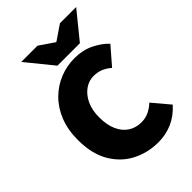

<svg xmlns="http://www.w3.org/2000/svg" viewBox="-251 -968 1088 1088"><g transform="rotate(-45 293.0 -424.0)"><path d="M358 12Q274 12 202.5 -24.5Q131 -61 87.5 -135Q44 -209 44 -320Q44 -402 69.5 -465.5Q95 -529 139.5 -573Q184 -617 240.5 -639.5Q297 -662 358 -662Q423 -662 474.5 -637Q526 -612 560 -576L470 -472Q446 -493 420.5 -503.5Q395 -514 362 -514Q325 -514 292.5 -491Q260 -468 240 -426Q220 -384 220 -326Q220 -265 239 -222.5Q258 -180 292 -158Q326 -136 370 -136Q405 -136 433 -150.5Q461 -165 480 -184L566 -82Q523 -34 470.5 -11Q418 12 358 12ZM260 -700 130 -860H260L348 -800H352L440 -860H570L440 -700Z"/></g></svg>

Font: Source Sans 3 ExtraLight Black
Style: Regular
Weight: 900
Version: Version 3.052;hotconv 1.1.0;makeotfexe 2.6.0